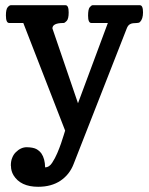

<svg xmlns="http://www.w3.org/2000/svg" viewBox="-20 -509 576 744"><path d="M522 -488.8Q534.2 -488.8 534.2 -460.9Q534.2 -435.5 522.5 -423.8Q518.6 -419.9 510.7 -419.9Q502.4 -419.9 495.1 -418.9Q488.3 -418 483.4 -415Q475.6 -410.6 471.2 -398.9L265.1 127Q249.5 167.5 214.4 191.2Q179.2 214.8 127.9 214.8Q59.6 214.8 32.2 169.9Q22.5 153.3 22.5 134.3Q22 133.3 22 132.8Q22 114.7 27.3 102.5Q32.2 89.8 41 81.1Q60.5 61.5 83.5 61.5H84.5Q107.9 62 120.6 68.4Q132.8 75.2 140.6 85.9Q154.3 106 154.8 139.6Q170.4 139.6 181.9 122.1Q193.4 104.5 201.9 84.5Q210.4 64.5 216.6 46.6Q222.7 28.8 226.8 15.1Q231 1.5 232.4 -2.9L70.3 -419.9H15.6Q2.9 -419.9 2.9 -449.2Q2.9 -473.1 9.8 -481Q16.6 -488.8 22 -488.8H233.9Q246.1 -488.8 246.1 -460.9Q246.1 -436 238.5 -428Q231 -419.9 226.1 -419.9Q183.1 -419.9 183.1 -398.9L282.2 -108.9L397.9 -419.9H334Q321.3 -419.9 321.3 -448.2Q321.3 -473.6 327.9 -481.2Q334.5 -488.8 338.9 -488.8Z"/></svg>

Font: Copse
Style: Regular
Weight: 400
Version: Version 1.000